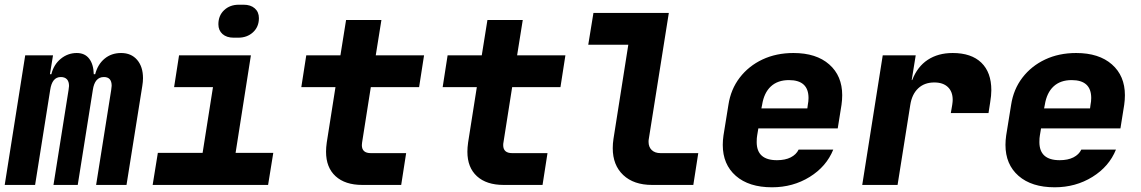

<svg xmlns="http://www.w3.org/2000/svg" viewBox="-22 -785 4842 815"><path d="M585 -453Q585 -438 582 -420L515 0H386L450 -403Q452 -417 452 -421Q452 -458 419 -458Q380 -458 372 -403L308 0H205L269 -403Q271 -415 271 -420Q271 -439 262 -448.5Q253 -458 236 -458Q199 -458 191 -403L127 0H-2L85 -550H203L190 -470H196Q206 -511 236 -535.5Q266 -560 304 -560Q338 -560 356.5 -536Q375 -512 376 -470H382Q393 -512 422 -536Q451 -560 492 -560Q535 -560 560 -531Q585 -502 585 -453Z M970 -625Q940 -625 922.5 -640.5Q905 -656 905 -682Q905 -719 929.5 -742Q954 -765 992 -765H1012Q1042 -765 1059.5 -749.5Q1077 -734 1077 -708Q1077 -671 1052 -648Q1027 -625 989 -625ZM1116 0H626L648 -136H838L882 -415H717L738 -550H1043L978 -136H1138Z M1516 0Q1443 0 1402.5 -37Q1362 -74 1362 -141Q1362 -159 1365 -180L1402 -415H1257L1278 -550H1423L1447 -700H1597L1573 -550H1778L1757 -415H1552L1515 -180Q1514 -176 1514 -169Q1514 -135 1552 -135H1702L1681 0Z M2116 0Q2043 0 2002.5 -37Q1962 -74 1962 -141Q1962 -159 1965 -180L2002 -415H1857L1878 -550H2023L2047 -700H2197L2173 -550H2378L2357 -415H2152L2115 -180Q2114 -176 2114 -169Q2114 -135 2152 -135H2302L2281 0Z M2746 0Q2668 0 2623.5 -42Q2579 -84 2579 -156Q2579 -176 2582 -195L2645 -595H2475L2497 -730H2817L2732 -195Q2731 -191 2731 -183Q2731 -161 2744.5 -148Q2758 -135 2782 -135H2942L2921 0Z M3553 -381Q3553 -361 3550 -340L3534 -240H3197L3192 -210Q3190 -200 3190 -182Q3190 -105 3276 -105Q3311 -105 3334.5 -117Q3358 -129 3368 -150H3515Q3486 -78 3415 -34Q3344 10 3255 10Q3157 10 3101.5 -38.5Q3046 -87 3046 -170Q3046 -189 3049 -210L3070 -340Q3080 -406 3118 -455.5Q3156 -505 3214.5 -532.5Q3273 -560 3346 -560Q3443 -560 3498 -511.5Q3553 -463 3553 -381ZM3210 -325H3405L3407 -340Q3410 -355 3410 -369Q3410 -445 3327 -445Q3279 -445 3250 -418Q3221 -391 3213 -340Z M4186 -402Q4186 -380 4181 -350L4174 -305H4014L4020 -340Q4022 -354 4022 -361Q4022 -396 4001.5 -415.5Q3981 -435 3944 -435Q3902 -435 3875.5 -410Q3849 -385 3842 -340L3788 0H3638L3725 -550H3865L3848 -445H3850Q3872 -502 3916 -531Q3960 -560 4022 -560Q4101 -560 4143.5 -519Q4186 -478 4186 -402Z M4753 -381Q4753 -361 4750 -340L4734 -240H4397L4392 -210Q4390 -200 4390 -182Q4390 -105 4476 -105Q4511 -105 4534.5 -117Q4558 -129 4568 -150H4715Q4686 -78 4615 -34Q4544 10 4455 10Q4357 10 4301.5 -38.5Q4246 -87 4246 -170Q4246 -189 4249 -210L4270 -340Q4280 -406 4318 -455.5Q4356 -505 4414.5 -532.5Q4473 -560 4546 -560Q4643 -560 4698 -511.5Q4753 -463 4753 -381ZM4410 -325H4605L4607 -340Q4610 -355 4610 -369Q4610 -445 4527 -445Q4479 -445 4450 -418Q4421 -391 4413 -340Z"/></svg>

Font: JetBrains Mono Extra Bold
Style: Italic
Weight: 800
Italic angle: -9°
Monospace: yes
Designer: Philipp Nurullin, Konstantin Bulenkov
Foundry: JetBrains
Version: 2.002